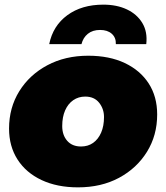

<svg xmlns="http://www.w3.org/2000/svg" viewBox="-20 -797 716 827"><path d="M316 10Q226 10 159 -21.5Q92 -53 55.5 -110Q19 -167 19 -243Q19 -333 63 -404Q107 -475 184 -516Q261 -557 360 -557Q451 -557 517.5 -525.5Q584 -494 620.5 -437.5Q657 -381 657 -304Q657 -214 613 -143Q569 -72 492.5 -31Q416 10 316 10ZM329 -166Q359 -166 381 -181.5Q403 -197 415.5 -225.5Q428 -254 428 -293Q428 -328 407 -354.5Q386 -381 347 -381Q318 -381 295.5 -365.5Q273 -350 260.5 -321.5Q248 -293 248 -254Q248 -215 269.5 -190.5Q291 -166 329 -166ZM192 -607Q208 -686 270 -731.5Q332 -777 425 -777Q483 -777 526.5 -756.5Q570 -736 593 -698Q616 -660 610 -607H479Q480 -635 461.5 -651.5Q443 -668 411 -668Q379 -668 358.5 -651.5Q338 -635 331 -607Z"/></svg>

Font: Montserrat Thin Black
Style: Italic
Weight: 900
Italic angle: -11.3°
Version: Version 9.000